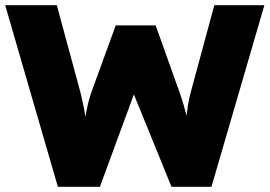

<svg xmlns="http://www.w3.org/2000/svg" viewBox="-24 -720 1039 740"><path d="M199 0 -4 -700H195L286 -364Q292 -339 297 -315.5Q302 -292 305 -270Q309 -292 314 -315Q319 -338 328 -364L422 -622H576L668 -364Q677 -339 683.5 -316.5Q690 -294 695 -274Q697 -293 700.5 -315.5Q704 -338 711 -364L802 -700H995L791 0H637L492 -356L361 0Z"/></svg>

Font: Lexend ExtraBold
Style: Regular
Weight: 800
Designer: Bonnie Shaver-Troup, Thomas Jockin
Foundry: Lexend
Version: Version 1.007; ttfautohint (v1.8.3)